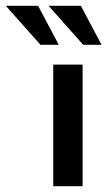

<svg xmlns="http://www.w3.org/2000/svg" viewBox="-104 -640 383 660"><path d="M79 -418H180V0H79ZM-84 -620H27L98 -486H35ZM63 -620H174L245 -486H182Z"/></svg>

Font: Reem Kufi Fun
Style: Regular
Weight: 400
Designer: Khaled Hosny
Version: Version 1.005